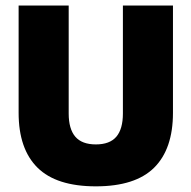

<svg xmlns="http://www.w3.org/2000/svg" viewBox="-20 -659 694 696"><path d="M327.5 16.5Q184.5 16.5 116 -51.2Q47.5 -119 47.5 -250V-639H229V-247.5Q229 -191.5 253 -163.5Q277 -135.5 327.5 -135.5Q378 -135.5 401.8 -163.5Q425.5 -191.5 425.5 -247.5V-639H607V-250Q607 -119 538.8 -51.2Q470.5 16.5 327.5 16.5Z"/></svg>

Font: Anek Odia Medium ExtraBold
Style: Regular
Weight: 800
Version: Version 1.003